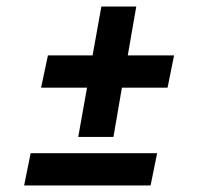

<svg xmlns="http://www.w3.org/2000/svg" viewBox="-20 -546 626 589"><path d="M514 -376 494 -277H354L328 -126H220L247 -277H106L127 -376H264L291 -526H398L372 -376ZM74 -76H462L442 23H54Z"/></svg>

Font: Grenze ExtraBold
Style: Italic
Weight: 800
Italic angle: -10°
Designer: Renata Polastri
Foundry: Omnibus-Type
Version: Version 1.002; ttfautohint (v1.8)